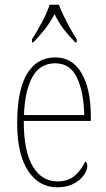

<svg xmlns="http://www.w3.org/2000/svg" viewBox="-20 -786 452 816"><path d="M223 10Q145 10 99 -60.5Q53 -131 53 -262Q53 -403 95 -472.5Q137 -542 215 -542Q288 -542 327 -474.5Q366 -407 366 -291V-272H81Q81 -142 119.5 -78.5Q158 -15 224 -15Q271 -15 299.5 -41Q328 -67 342 -100Q351 -95 351 -79Q351 -63 336.5 -42Q322 -21 293.5 -5.5Q265 10 223 10ZM338 -297Q336 -395 307 -456Q278 -517 215 -517Q149 -517 117 -457.5Q85 -398 82 -297ZM116 -619Q135 -648 157.5 -690Q180 -732 191 -766H230Q243 -732 265 -690Q287 -648 306 -619V-606H300Q269 -638 249.5 -663.5Q230 -689 212 -726Q192 -689 172 -663.5Q152 -638 122 -606H116Z"/></svg>

Font: Noto Serif Ethiopic Condensed Thin
Style: Regular
Weight: 100
Width: 3
Designer: Monotype Design Team
Foundry: Monotype Imaging Inc.
Version: Version 2.102; ttfautohint (v1.8.4.7-5d5b)